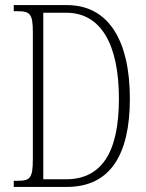

<svg xmlns="http://www.w3.org/2000/svg" viewBox="-20 -734 575 754"><path d="M34 0H243C413 0 490 -127 490 -346C490 -577 405 -714 243 -714H34V-690H48C97 -690 109 -681 109 -608V-110C109 -33 98 -24 48 -24H34ZM239 -30H150V-684H240C378 -684 447 -557 447 -346C447 -134 378 -30 239 -30Z"/></svg>

Font: Noto Serif Lao ExtraCondensed ExtraLight
Style: Regular
Weight: 200
Width: 2
Designer: Monotype Design Team
Foundry: Monotype Imaging Inc.
Version: Version 2.003